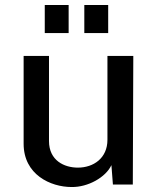

<svg xmlns="http://www.w3.org/2000/svg" viewBox="-20 -743 624 772"><path d="M256 -723H160V-610H256ZM415 -723H319V-610H415ZM268 9C334 10 405 -30 428 -79L434 -1H514L516 -518H412V-181C412 -107 356 -69 293 -69C239 -69 177 -97 177 -176V-518H75V-165C75 -41 183 9 268 9Z"/></svg>

Font: United Sans Medium
Style: Regular
Weight: 500
Designer: Pablo Impallari, Rodrigo Fuenzalida (Modified by Dan O. Williams)
Version: Version 1.000;PS 001.000;hotconv 1.0.88;makeotf.lib2.5.64775